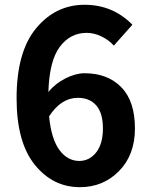

<svg xmlns="http://www.w3.org/2000/svg" viewBox="-20 -774 629 808"><path d="M313.5 -96.7Q356.4 -96.7 384.8 -132.8Q413.1 -168.9 413.1 -233.4Q413.1 -297.9 385.3 -330.1Q357.4 -362.3 307.6 -362.3Q237.3 -362.3 186.5 -284.2Q196.3 -187.5 230.5 -142.1Q264.6 -96.7 313.5 -96.7ZM537.1 -669.9 459 -582Q438.5 -605.5 407.2 -620.6Q376 -635.7 344.7 -635.7Q275.4 -635.7 231.4 -576.7Q187.5 -517.6 183.6 -386.7Q212.9 -422.9 255.9 -444.3Q298.8 -465.8 335.9 -465.8Q432.6 -465.8 490.2 -407.2Q547.9 -348.6 547.9 -233.4Q547.9 -122.1 481 -54.2Q414.1 13.7 316.4 13.7Q202.1 13.7 126 -81.1Q49.8 -175.8 49.8 -360.4Q49.8 -555.7 131.8 -654.8Q213.9 -753.9 335.9 -753.9Q455.1 -753.9 537.1 -669.9Z"/></svg>

Font: Gen Shin Gothic Bold
Style: Bold
Weight: 700
Designer: [Source Han Sans]
Ryoko NISHIZUKA  (kana & ideographs); Paul D. Hunt (Latin, Greek & Cyrillic); Wenlong ZHANG  (bopomofo
Version: Version 1.002.20150607